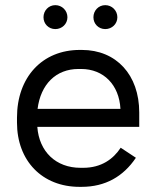

<svg xmlns="http://www.w3.org/2000/svg" viewBox="-20 -720 606 746"><path d="M389 -607C415 -607 436 -627 436 -653C436 -679 415 -700 389 -700C363 -700 343 -679 343 -653C343 -627 363 -607 389 -607ZM195 -607C221 -607 242 -627 242 -653C242 -679 221 -700 195 -700C169 -700 149 -679 149 -653C149 -627 169 -607 195 -607ZM289 6H297C389 6 459 -34 508 -107L449 -146C420 -102 374 -68 303 -68H293C197 -68 132 -131 125 -227H521V-283C521 -429 432 -526 298 -526H290C144 -526 46 -420 46 -263V-244C46 -95 144 6 289 6ZM126 -297C138 -392 197 -452 285 -452H295C383 -452 443 -390 448 -297Z"/></svg>

Font: Fixel Text Regular
Style: Regular
Weight: 400
Width: 4
Designer: AlfaBravo + MacPaw
Foundry: Kyrylo Tkachov, Marchela Mozhyna, Serhii Makarenko, Maria Weinstein, Zakhar Kryvoshyya
Version: Version 1.211